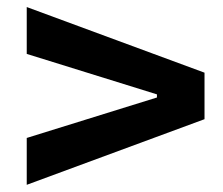

<svg xmlns="http://www.w3.org/2000/svg" viewBox="-20 -616 626 540"><path d="M55.2 -96.2V-228L421.4 -341.8V-350.6L55.2 -464.4V-596.2L555.2 -411.6V-280.8Z"/></svg>

Font: Cascadia Code PL
Style: Regular
Weight: 400
Monospace: yes
Designer: Aaron Bell
Foundry: Saja Typeworks
Version: Version 2102.003